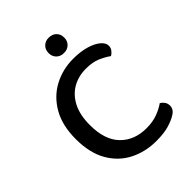

<svg xmlns="http://www.w3.org/2000/svg" viewBox="-229 -913 1043 1043"><g transform="rotate(-45 292.0 -391.5)"><path d="M535 -535Q535 -519 525.5 -506.5Q516 -494 503 -487Q478 -505 444 -520Q410 -535 358 -535Q300 -535 254.5 -508.5Q209 -482 183 -430.5Q157 -379 157 -303Q157 -189 213.5 -131Q270 -73 363 -73Q412 -73 448.5 -87Q485 -101 510 -119Q522 -112 531 -99.5Q540 -87 540 -70Q540 -56 533 -44.5Q526 -33 509 -23Q487 -9 449 2.5Q411 14 352 14Q268 14 199 -21Q130 -56 89.5 -126.5Q49 -197 49 -303Q49 -408 90 -479Q131 -550 199 -586Q267 -622 347 -622Q404 -622 446 -609.5Q488 -597 511.5 -577Q535 -557 535 -535ZM395 -737Q395 -712 378.5 -695.5Q362 -679 335 -679Q308 -679 291.5 -695.5Q275 -712 275 -737Q275 -764 291.5 -780.5Q308 -797 334 -797Q362 -797 378.5 -780.5Q395 -764 395 -737Z"/></g></svg>

Font: Baloo Bhaijaan 2 Medium
Style: Regular
Weight: 500
Designer: Sanskriti Dholi, Noopur Datye and Ek Type
Foundry: Ek Type
Version: Version 1.701